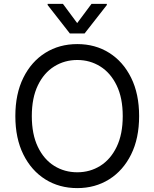

<svg xmlns="http://www.w3.org/2000/svg" viewBox="-20 -966 801 996"><path d="M701.7 -363.8Q701.7 -248.5 660.2 -164.8Q618.7 -81.1 546.1 -35.6Q473.6 9.8 380.9 9.8Q287.6 9.8 215.1 -35.6Q142.6 -81.1 101.1 -164.8Q59.6 -248.5 59.6 -363.8Q59.6 -479 101.1 -562.7Q142.6 -646.5 215.1 -691.9Q287.6 -737.3 380.9 -737.3Q474.1 -737.3 546.4 -691.9Q618.7 -646.5 660.2 -562.7Q701.7 -479 701.7 -363.8ZM616.7 -363.8Q616.7 -458 585.2 -522.9Q553.7 -587.9 500.2 -621.3Q446.8 -654.8 380.9 -654.8Q314.9 -654.8 261.2 -621.3Q207.5 -587.9 176.3 -522.9Q145 -458 145 -363.8Q145 -269.5 176.3 -204.3Q207.5 -139.2 261 -105.7Q314.5 -72.3 380.9 -72.3Q446.8 -72.3 500.2 -105.7Q553.7 -139.2 585.2 -204.3Q616.7 -269.5 616.7 -363.8ZM306.6 -945.8 380.4 -846.2 454.6 -945.8H534.2V-939.9L418.9 -792.5H342.3L227.1 -939.9V-945.8Z"/></svg>

Font: Sahel VF Regular
Style: Regular
Weight: 400
Foundry: Saber Rastikerdar (saber.rastikerdar@gmail.com)
Version: Version 3.4.0